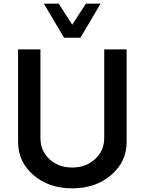

<svg xmlns="http://www.w3.org/2000/svg" viewBox="-20 -1020 791 1050"><path d="M330 -813.8 220 -1000H301.2L375 -885L450 -1000H530L420 -813.8ZM78.8 -243.8V-750H201.2V-265Q201.2 -195 250.6 -149.4Q300 -103.8 375 -103.8Q450 -103.8 500 -150Q550 -196.2 550 -265V-750H672.5V-243.8Q672.5 -135 587.5 -62.5Q502.5 10 375 10Q247.5 10 163.1 -62.5Q78.8 -135 78.8 -243.8Z"/></svg>

Font: Now Medium
Style: Regular
Weight: 500
Designer: Alfredo Marco Pradil
Foundry: Alfredo Marco Pradil
Version: Version 1.002;PS 001.002;hotconv 1.0.88;makeotf.lib2.5.64775